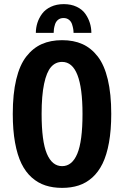

<svg xmlns="http://www.w3.org/2000/svg" viewBox="-20 -901 610 932"><path d="M154 -741.5Q154 -766 161.5 -789.8Q169 -813.5 184.5 -834.5Q200 -855.5 227.2 -868.2Q254.5 -881 289.5 -881Q325 -881 352 -868.2Q379 -855.5 394 -834.2Q409 -813 416.2 -789.5Q423.5 -766 423.5 -741.5H337Q337 -750.5 335.5 -760Q334 -769.5 329.8 -783Q325.5 -796.5 314.8 -805Q304 -813.5 288.5 -813.5Q272.5 -813.5 262 -805Q251.5 -796.5 247.2 -783Q243 -769.5 241.8 -760.2Q240.5 -751 240.5 -741.5ZM42 -348Q42 -445.5 58.8 -515.5Q75.5 -585.5 107.8 -626.8Q140 -668 182.8 -687Q225.5 -706 281.5 -706Q337.5 -706 380 -687Q422.5 -668 454.5 -626.8Q486.5 -585.5 503.2 -515.5Q520 -445.5 520 -348Q520 -269.5 509 -208.8Q498 -148 477.8 -106.8Q457.5 -65.5 427.8 -39Q398 -12.5 362 -0.8Q326 11 281.5 11Q237 11 200.8 -0.8Q164.5 -12.5 134.5 -39Q104.5 -65.5 84.2 -106.8Q64 -148 53 -208.8Q42 -269.5 42 -348ZM380.5 -348Q380.5 -600.5 281.5 -600.5Q249.5 -600.5 227.8 -575.8Q206 -551 194 -494Q182 -437 182 -348Q182 -215 207.5 -154.8Q233 -94.5 281.5 -94.5Q330 -94.5 355.2 -154.8Q380.5 -215 380.5 -348Z"/></svg>

Font: League Mono Narrow SemiBold
Style: Regular
Weight: 600
Width: 3
Designer: Tyler Finck
Foundry: The League of Moveable Type / Tyler Finck
Version: Version 2.210